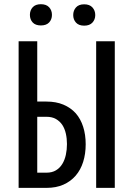

<svg xmlns="http://www.w3.org/2000/svg" viewBox="-20 -911 640 931"><path d="M160.6 -418.5V-710.9H70.3V0H205.6Q252 0 287.4 -15.6Q322.8 -31.2 347.2 -59.6Q371.1 -87.4 383.3 -126.2Q395.5 -165 395.5 -211.4Q395.5 -257.8 383.3 -296.1Q371.1 -334.5 347.2 -361.8Q322.8 -388.7 287.4 -403.6Q252 -418.5 205.6 -418.5ZM536.6 0V-710.9H446.3V0ZM160.6 -344.7H205.6Q232.4 -344.7 251.2 -334Q270 -323.2 282.2 -305.2Q293.9 -287.1 299.3 -263.2Q304.7 -239.3 304.7 -212.4Q304.7 -185.1 299.3 -160.2Q293.9 -135.3 282.2 -116.2Q270.5 -96.7 251.5 -85.2Q232.4 -73.7 205.6 -73.7H160.6ZM125 -838.9Q125 -816.9 138.4 -802.2Q151.9 -787.6 178.2 -787.6Q204.6 -787.6 218.3 -802.2Q231.9 -816.9 231.9 -838.9Q231.9 -860.8 218.3 -875.7Q204.6 -890.6 178.2 -890.6Q151.9 -890.6 138.4 -875.7Q125 -860.8 125 -838.9ZM335 -837.9Q335 -816.4 348.4 -801.5Q361.8 -786.6 388.2 -786.6Q414.6 -786.6 428.2 -801.5Q441.9 -816.4 441.9 -837.9Q441.9 -859.9 428.2 -875Q414.6 -890.1 388.2 -890.1Q361.8 -890.1 348.4 -875Q335 -859.9 335 -837.9Z"/></svg>

Font: Roboto Mono
Style: Regular
Weight: 400
Monospace: yes
Designer: Google
Version: Version 3.000